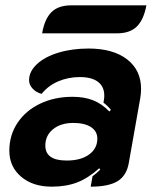

<svg xmlns="http://www.w3.org/2000/svg" viewBox="-20 -691 584 720"><path d="M15 -126Q15 -184 45.5 -230Q76 -276 130 -302Q184 -328 252 -328Q296 -328 329 -315Q362 -302 390 -273L396 -279Q382 -296 368 -306L370 -319Q371 -324 371 -333Q371 -366 347.5 -384Q324 -402 280 -402Q236 -402 198.5 -386Q161 -370 136 -339Q116 -344 102.5 -358.5Q89 -373 89 -390Q89 -423 118.5 -450.5Q148 -478 199 -493.5Q250 -509 312 -509Q404 -509 456.5 -468.5Q509 -428 509 -358Q509 -341 506 -323L463 -80Q455 -33 421.5 -12Q388 9 320 9L327 -30Q342 -41 356 -55L352 -60Q311 -23 269.5 -7Q228 9 174 9Q103 9 59 -28.5Q15 -66 15 -126ZM345 -171Q345 -199 321 -214.5Q297 -230 255 -230Q208 -230 179 -206.5Q150 -183 150 -145Q150 -89 230 -89Q283 -89 314 -111.5Q345 -134 345 -171ZM248 -671H529Q519 -617 493 -591.5Q467 -566 419 -566H138Q147 -619 172.5 -645Q198 -671 248 -671Z"/></svg>

Font: K2D ExtraBold
Style: Italic
Weight: 800
Italic angle: -10°
Designer: Katatrad Aksorn Co.,Ltd.
Foundry: Cadson Demak Co.,Ltd.
Version: Version 1.000; ttfautohint (v1.6)